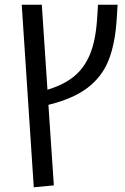

<svg xmlns="http://www.w3.org/2000/svg" viewBox="-20 -583 528 813"><path d="M478 -563 474 -499Q467 -395 439 -326Q411 -257 350.5 -211Q290 -165 185 -139L208 202L123 210L72 -563H157L181 -203Q250 -224 293.5 -259.5Q337 -295 361 -353Q385 -411 391 -501L395 -563Z"/></svg>

Font: FiraGO Book
Style: Italic
Weight: 350
Italic angle: -8°
Designer: bBox Type GmbH
Foundry: bBox Type GmbH
Version: Version 1.001